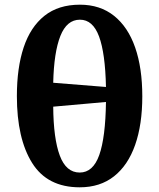

<svg xmlns="http://www.w3.org/2000/svg" viewBox="-20 -789 680 819"><path d="M320 10Q182 10 117 -94Q52 -198 52 -379Q52 -500 81 -587Q110 -674 169.5 -721.5Q229 -769 321 -769Q407 -769 466.5 -721.5Q526 -674 556.5 -586.5Q587 -499 587 -378Q587 -258 556.5 -171Q526 -84 466.5 -37Q407 10 320 10ZM432 -418Q429 -562 402.5 -633.5Q376 -705 321 -705Q265 -705 237.5 -635.5Q210 -566 207 -436ZM320 -53Q377 -53 403.5 -128Q430 -203 432 -354L207 -334Q208 -198 235 -125.5Q262 -53 320 -53Z"/></svg>

Font: Noto Serif
Style: Bold
Weight: 700
Designer: Monotype Design Team
Foundry: Monotype Imaging Inc.
Version: Version 2.014